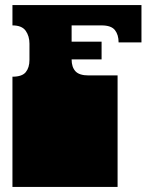

<svg xmlns="http://www.w3.org/2000/svg" viewBox="-20 -736 597 756"><path d="M29 0V-135Q29 -152 29 -156.5Q29 -161 29 -163Q29 -165 29 -171V-172Q29 -179 29 -180.5Q29 -182 29 -187.5Q29 -193 29 -209V-260Q29 -277 29 -281.5Q29 -286 29 -288Q29 -290 29 -296V-297Q29 -304 29 -306Q29 -308 29 -313Q29 -318 29 -334V-434Q67 -434 81.5 -452Q96 -470 96 -500V-564Q96 -594 81 -615Q66 -636 29 -636V-716H537V-569H447Q447 -599 432.5 -617.5Q418 -636 380 -636H262V-572H380V-502H262Q262 -472 277 -455.5Q292 -439 329 -439H443V0Z"/></svg>

Font: Danfo
Style: Regular
Weight: 400
Designer: Seyi Olusanya, David Udoh, Eyiyemi Adegbite, Mirko Velimirović
Version: Version 1.000